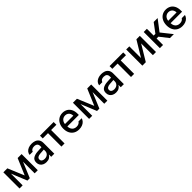

<svg xmlns="http://www.w3.org/2000/svg" viewBox="608 -2489 4453 4453"><g transform="rotate(-45 2834.5 -262.5)"><path d="M532.2 -530.3H662.1V0H560.5V-383.3L400.4 0H323.2L166 -384.8V0H63.5V-530.3H194.3L362.3 -128.9Z M960.9 -308.6Q994.1 -311 1033.4 -313.2Q1072.8 -315.4 1100.1 -316.4L1099.6 -358.4Q1099.6 -403.8 1072.3 -428.5Q1044.9 -453.1 992.2 -453.1Q947.8 -453.1 919.4 -434.8Q891.1 -416.5 882.8 -385.7H779.3Q784.2 -429.7 812 -464.1Q839.8 -498.5 887.5 -517.8Q935.1 -537.1 996.1 -537.1Q1046.4 -537.1 1093 -521.5Q1139.6 -505.9 1171.9 -464.8Q1204.1 -423.8 1204.1 -352.5V0H1102.5V-72.3H1098.6Q1080.6 -37.1 1041.3 -12.7Q1002 11.7 941.4 11.7Q890.6 11.7 850.1 -7.3Q809.6 -26.4 786.1 -62.7Q762.7 -99.1 762.7 -149.4Q762.7 -231.9 818.4 -267.1Q874 -302.2 960.9 -308.6ZM964.8 -71.3Q1005.9 -71.3 1036.6 -87.6Q1067.4 -104 1084 -131.6Q1100.6 -159.2 1100.6 -191.4L1100.1 -239.7L975.6 -231.4Q922.4 -227.5 893.3 -207.3Q864.3 -187 864.3 -148.4Q864.3 -111.3 891.8 -91.3Q919.4 -71.3 964.8 -71.3Z M1265.1 -530.3H1713.4V-440.4H1540.5V0H1438V-440.4H1265.1Z M1761.7 -261.7Q1761.7 -342.8 1792.2 -405.3Q1822.8 -467.8 1878.4 -502.4Q1934.1 -537.1 2006.8 -537.1Q2070.8 -537.1 2124 -509.3Q2177.2 -481.4 2209.7 -421.6Q2242.2 -361.8 2242.2 -270.5V-233.4H1865.2Q1866.7 -184.1 1885.5 -148.2Q1904.3 -112.3 1937.5 -93.8Q1970.7 -75.2 2014.6 -75.2Q2057.1 -75.2 2086.4 -91.1Q2115.7 -106.9 2129.9 -132.8H2235.4Q2223.6 -89.8 2193.4 -57.4Q2163.1 -24.9 2116.9 -7.1Q2070.8 10.7 2013.7 10.7Q1936.5 10.7 1879.6 -22.9Q1822.8 -56.6 1792.2 -118.2Q1761.7 -179.7 1761.7 -261.7ZM2139.6 -311.5Q2139.6 -352.1 2123.3 -383.8Q2106.9 -415.5 2077.1 -433.3Q2047.4 -451.2 2007.8 -451.2Q1967.3 -451.2 1935.8 -432.4Q1904.3 -413.6 1886.2 -381.6Q1868.2 -349.6 1865.7 -311.5Z M2814.5 -530.3H2944.3V0H2842.8V-383.3L2682.6 0H2605.5L2448.2 -384.8V0H2345.7V-530.3H2476.6L2644.5 -128.9Z M3243.2 -308.6Q3276.4 -311 3315.7 -313.2Q3355 -315.4 3382.3 -316.4L3381.8 -358.4Q3381.8 -403.8 3354.5 -428.5Q3327.1 -453.1 3274.4 -453.1Q3230 -453.1 3201.7 -434.8Q3173.3 -416.5 3165 -385.7H3061.5Q3066.4 -429.7 3094.2 -464.1Q3122.1 -498.5 3169.7 -517.8Q3217.3 -537.1 3278.3 -537.1Q3328.6 -537.1 3375.2 -521.5Q3421.9 -505.9 3454.1 -464.8Q3486.3 -423.8 3486.3 -352.5V0H3384.8V-72.3H3380.9Q3362.8 -37.1 3323.5 -12.7Q3284.2 11.7 3223.6 11.7Q3172.9 11.7 3132.3 -7.3Q3091.8 -26.4 3068.4 -62.7Q3044.9 -99.1 3044.9 -149.4Q3044.9 -231.9 3100.6 -267.1Q3156.2 -302.2 3243.2 -308.6ZM3247.1 -71.3Q3288.1 -71.3 3318.8 -87.6Q3349.6 -104 3366.2 -131.6Q3382.8 -159.2 3382.8 -191.4L3382.3 -239.7L3257.8 -231.4Q3204.6 -227.5 3175.5 -207.3Q3146.5 -187 3146.5 -148.4Q3146.5 -111.3 3174.1 -91.3Q3201.7 -71.3 3247.1 -71.3Z M3547.4 -530.3H3995.6V-440.4H3822.8V0H3720.2V-440.4H3547.4Z M4427.2 -530.3H4539.6V0H4437V-384.8L4205.6 0H4092.3V-530.3H4194.8V-145.5Z M4666.5 -530.3H4771V-307.6H4827.6L4994.6 -530.3H5123.5L4918.5 -261.7L5126.5 0H4996.6L4830.6 -211.9H4771V0H4666.5Z M5148.4 -261.7Q5148.4 -342.8 5179 -405.3Q5209.5 -467.8 5265.1 -502.4Q5320.8 -537.1 5393.6 -537.1Q5457.5 -537.1 5510.7 -509.3Q5564 -481.4 5596.4 -421.6Q5628.9 -361.8 5628.9 -270.5V-233.4H5252Q5253.4 -184.1 5272.2 -148.2Q5291 -112.3 5324.2 -93.8Q5357.4 -75.2 5401.4 -75.2Q5443.8 -75.2 5473.1 -91.1Q5502.4 -106.9 5516.6 -132.8H5622.1Q5610.4 -89.8 5580.1 -57.4Q5549.8 -24.9 5503.7 -7.1Q5457.5 10.7 5400.4 10.7Q5323.2 10.7 5266.4 -22.9Q5209.5 -56.6 5179 -118.2Q5148.4 -179.7 5148.4 -261.7ZM5526.4 -311.5Q5526.4 -352.1 5510 -383.8Q5493.7 -415.5 5463.9 -433.3Q5434.1 -451.2 5394.5 -451.2Q5354 -451.2 5322.5 -432.4Q5291 -413.6 5272.9 -381.6Q5254.9 -349.6 5252.4 -311.5Z"/></g></svg>

Font: Pretendard GOV Medium
Style: Regular
Weight: 500
Designer: Base glyphs from Inter by Rasmus Andersson; Hangeul glyphs from Noto Sans CJK(Source Han Sans) by Jang Soo-young and Kan
Foundry: Kil Hyung-jin
Version: Version 1.309